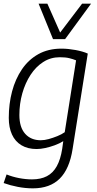

<svg xmlns="http://www.w3.org/2000/svg" viewBox="-20 -810 531 1050"><path d="M0 191 16 144Q48 157 84.5 164Q121 171 155 171Q203 171 236.5 153.5Q270 136 290.5 99Q311 62 320 5L326 -38Q305 -25 279 -15.5Q253 -6 227.5 -0.5Q202 5 180 5Q132 5 97.5 -15.5Q63 -36 45.5 -74.5Q28 -113 28 -165Q28 -242 46 -310Q64 -378 100 -431Q136 -484 190 -514Q244 -544 316 -544Q335 -544 354.5 -542Q374 -540 393 -536.5Q412 -533 429.5 -528Q447 -523 460 -517L377 5Q360 114 306.5 167Q253 220 160 220Q119 220 77.5 212Q36 204 0 191ZM396 -480Q379 -487 358.5 -492Q338 -497 307 -497Q257 -497 216.5 -471Q176 -445 147 -400.5Q118 -356 102 -299.5Q86 -243 86 -181Q86 -114 117.5 -78.5Q149 -43 203 -43Q223 -43 246.5 -49.5Q270 -56 293.5 -65.5Q317 -75 334 -87ZM478 -790 336 -596H270L191 -790H239L309 -632L429 -790Z"/></svg>

Font: Georama Light
Style: Italic
Weight: 300
Italic angle: -9°
Designer: Jean-Baptiste Levee
Foundry: Production Type
Version: Version 1.001